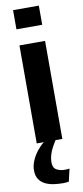

<svg xmlns="http://www.w3.org/2000/svg" viewBox="-112 -824 480 1115"><g transform="rotate(-10 128.5 -266.0)"><path d="M54 0V-578H205V0ZM53 -673V-786H205V-673ZM166 254Q140 254 113 250.5Q86 247 63 236.5Q40 226 25.5 205.5Q11 185 11 151Q11 123 23.5 94Q36 65 55.5 40.5Q75 16 96 0H165Q154 17 143 37.5Q132 58 125.5 79.5Q119 101 119 123Q119 156 140 167.5Q161 179 186 179Q194 179 202 178.5Q210 178 216 177L199 251Q193 252 184 253Q175 254 166 254Z"/></g></svg>

Font: Oswald SemiBold
Style: Regular
Weight: 600
Designer: Vernon Adams
Foundry: Vernon Adams
Version: Version 4.100; ttfautohint (v1.8.1.43-b0c9)